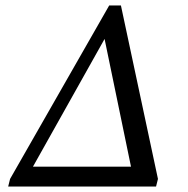

<svg xmlns="http://www.w3.org/2000/svg" viewBox="-20 -685 690 705"><path d="M10 0 17 -28 381 -665H424L560 -28L553 0ZM101 -73H461L364 -542Z"/></svg>

Font: Spectral
Style: Italic
Weight: 400
Italic angle: -10°
Designer: Jean-Baptiste Levee
Foundry: Production Type
Version: Version 2.001